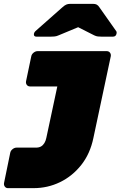

<svg xmlns="http://www.w3.org/2000/svg" viewBox="-96 -785 624 995"><path d="M-55 190Q-65 190 -71 182Q-77 174 -75 163L-43 7Q-41 -4 -31 -12Q-21 -20 -10 -20H91Q106 -20 116.5 -26Q127 -32 134 -43.5Q141 -55 144 -70L201 -337H60Q49 -337 43 -345Q37 -353 39 -364L66 -493Q68 -504 78 -512Q88 -520 99 -520H457Q468 -520 474 -512Q480 -504 478 -493L388 -70Q371 12 325 70Q279 128 215 159Q151 190 78 190ZM93 -595Q77 -595 80 -611Q82 -619 88 -624L226 -746Q238 -757 247 -761Q256 -765 267 -765H387Q398 -765 405.5 -761Q413 -757 420 -746L506 -624Q510 -619 508 -611Q505 -595 489 -595H431Q421 -595 411.5 -596Q402 -597 392 -602L309 -644L208 -602Q197 -597 187 -596Q177 -595 167 -595Z"/></svg>

Font: Rubik Black
Style: Italic
Weight: 900
Italic angle: -12°
Designer: Hubert and Fischer
Foundry: Hubert and Fischer
Version: Version 2.300;gftools[0.9.30]